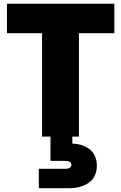

<svg xmlns="http://www.w3.org/2000/svg" viewBox="-20 -725 644 1019"><path d="M17.1 -548.8V-705.1H586.9V-548.8H398.9V0H363.8V37.1Q385.7 37.1 407.2 43.2Q428.7 49.3 449 62.3Q469.2 75.2 481.7 99.1Q494.1 123 494.1 154.8Q494.1 186.5 481.2 210.7Q468.3 234.9 446.8 248Q425.3 261.2 400.6 267.6Q376 273.9 349.1 273.9H186V170.9H326.2Q358.9 170.9 358.9 149.9Q358.9 128.9 326.2 128.9H248V0H203.1V-548.8Z"/></svg>

Font: Poppins ExtraBold
Style: Regular
Weight: 800
Designer: Ninad Kale (Devanagari), Jonny Pinhorn (Latin)
Foundry: Indian Type Foundry
Version: Version 3.200;PS 1.000;hotconv 16.6.54;makeotf.lib2.5.65590